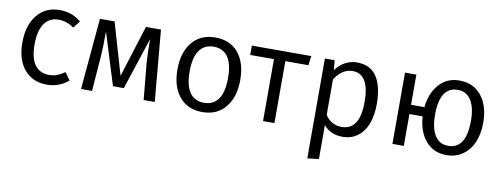

<svg xmlns="http://www.w3.org/2000/svg" viewBox="-61 -861 3640 1395"><g transform="rotate(10 1758.5 -163.5)"><path d="M287.1 -538.1Q377.9 -538.1 444.8 -481.9L403.8 -429.2Q351.6 -467.8 290 -467.8Q223.6 -467.8 186.3 -415.3Q148.9 -362.8 148.9 -259.8Q148.9 -158.2 186 -109.1Q223.1 -60.1 290 -60.1Q322.3 -60.1 348.4 -69.8Q374.5 -79.6 405.8 -101.1L444.8 -45.9Q376.5 12.2 287.1 12.2Q181.6 12.2 120.4 -59.8Q59.1 -131.8 59.1 -258.8Q59.1 -385.7 120.6 -461.9Q182.1 -538.1 287.1 -538.1Z M1034.7 -525.9 1081.5 0H999.5L974.6 -262.2Q968.8 -332 968.8 -443.8L842.8 -60.1H762.7L643.6 -442.9Q643.6 -318.4 638.7 -263.2L618.7 0H537.6L584.5 -525.9H692.4L803.7 -144L923.8 -525.9Z M1434.6 -538.1Q1544.4 -538.1 1605 -464.8Q1665.5 -391.6 1665.5 -264.2Q1665.5 -138.7 1604 -63.2Q1542.5 12.2 1433.6 12.2Q1324.7 12.2 1263.7 -61.8Q1202.6 -135.7 1202.6 -262.2Q1202.6 -387.7 1264.2 -462.9Q1325.7 -538.1 1434.6 -538.1ZM1292.5 -262.2Q1292.5 -159.2 1328.6 -107.7Q1364.7 -56.2 1433.6 -56.2Q1502.9 -56.2 1539.3 -107.9Q1575.7 -159.7 1575.7 -264.2Q1575.7 -367.2 1539.6 -418.7Q1503.4 -470.2 1434.6 -470.2Q1365.7 -470.2 1329.1 -418.2Q1292.5 -366.2 1292.5 -262.2Z M2144 -525.9 2134.3 -457H1964.4V0H1880.4V-457H1705.1V-525.9Z M2479 -538.1Q2579.1 -538.1 2626 -466.6Q2672.9 -395 2672.9 -264.2Q2672.9 -182.6 2650.1 -121.1Q2627.4 -59.6 2580.6 -23.7Q2533.7 12.2 2467.8 12.2Q2378.4 12.2 2328.1 -49.8V201.2L2244.1 210.9V-525.9H2315.9L2322.8 -453.1Q2351.6 -493.7 2392.1 -515.9Q2432.6 -538.1 2479 -538.1ZM2449.2 -57.1Q2583 -57.1 2583 -264.2Q2583 -471.2 2459 -471.2Q2383.3 -471.2 2328.1 -387.2V-124Q2372.6 -57.1 2449.2 -57.1Z M3235.8 -538.1Q3338.9 -538.1 3398.4 -464.1Q3458 -390.1 3458 -264.2Q3458 -185.5 3432.6 -123.8Q3407.2 -62 3356 -24.9Q3304.7 12.2 3234.9 12.2Q3138.7 12.2 3081.1 -55.7Q3023.4 -123.5 3016.6 -234.9H2918.9V0H2835V-525.9H2918.9V-303.2H3017.6Q3027.8 -407.2 3085.7 -472.7Q3143.6 -538.1 3235.8 -538.1ZM3234.9 -56.2Q3367.7 -56.2 3367.7 -264.2Q3367.7 -361.8 3333.5 -415.5Q3299.3 -469.2 3235.8 -469.2Q3103 -469.2 3103 -262.2Q3103 -164.1 3137 -110.1Q3170.9 -56.2 3234.9 -56.2Z"/></g></svg>

Font: Fira Sans Book
Style: Regular
Weight: 350
Designer: Carrois Corporate & Edenspiekermann AG
Foundry: Carrois Corporate GbR & Edenspiekermann AG
Version: Version 4.203;PS 004.203;hotconv 1.0.88;makeotf.lib2.5.64775